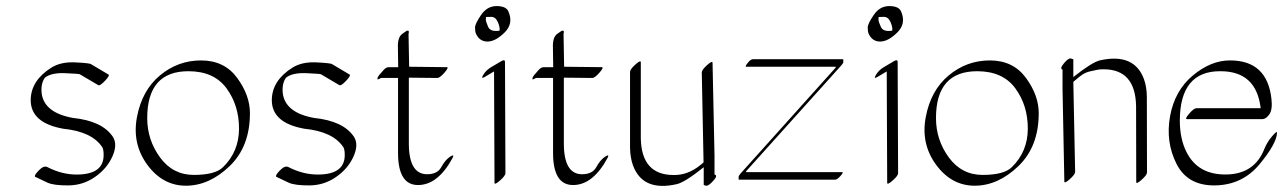

<svg xmlns="http://www.w3.org/2000/svg" viewBox="-20 -574 4184 626"><path d="M134.3 -29.3Q182.6 -4.4 231.4 -4.9Q317.9 -5.4 317.9 -68.4Q317.9 -87.9 313 -94.7Q279.3 -145 186 -154.3Q80.1 -173.3 80.1 -247.6Q80.6 -311.5 147.5 -353.5Q178.7 -373 226.1 -370.6Q273.4 -368.2 276.9 -364.7L333.5 -331.1Q338.9 -328.1 322.3 -310.5Q305.7 -293 300.3 -296.4L243.2 -330.1Q242.7 -330.1 240.2 -331.8Q237.8 -333.5 192.6 -335.4Q147.5 -337.4 126.5 -320.8Q112.8 -302.2 115.7 -270.5Q123.5 -206.5 217.8 -189.5Q313 -179.7 347.7 -128.4Q364.3 -103 346.2 -63.2Q328.1 -23.4 289.1 3.4Q250 30.3 202.6 30.5Q155.3 30.8 134.8 21.5Q114.3 12.2 94.7 2.4Q89.8 -1 106.2 -18.1Q122.6 -35.2 134.3 -29.3Z M794.9 -205.1Q794.9 -96.2 728.8 -32.5Q662.6 31.2 586.7 31.5Q510.7 31.7 460.4 -36.6Q410.2 -105 426.5 -192.1Q442.9 -279.3 501.5 -328.1Q560.1 -377 635.7 -377Q711.4 -377 753.2 -320.1Q794.9 -263.2 794.9 -205.1ZM594.2 -341.8Q460 -341.8 460 -189Q460 -117.7 502 -60.5Q543.9 -3.4 612.8 -3.7Q681.6 -3.9 707 -28.8Q759.3 -79.6 759.3 -155Q759.3 -230.5 718.5 -286.1Q677.7 -341.8 594.2 -341.8Z M920.4 -29.3Q968.8 -4.4 1017.6 -4.9Q1104 -5.4 1104 -68.4Q1104 -87.9 1099.1 -94.7Q1065.4 -145 972.2 -154.3Q866.2 -173.3 866.2 -247.6Q866.7 -311.5 933.6 -353.5Q964.8 -373 1012.2 -370.6Q1059.6 -368.2 1063 -364.7L1119.6 -331.1Q1125 -328.1 1108.4 -310.5Q1091.8 -293 1086.4 -296.4L1029.3 -330.1Q1028.8 -330.1 1026.4 -331.8Q1023.9 -333.5 978.8 -335.4Q933.6 -337.4 912.6 -320.8Q898.9 -302.2 901.9 -270.5Q909.7 -206.5 1003.9 -189.5Q1099.1 -179.7 1133.8 -128.4Q1150.4 -103 1132.3 -63.2Q1114.3 -23.4 1075.2 3.4Q1036.1 30.3 988.8 30.5Q941.4 30.8 920.9 21.5Q900.4 12.2 880.9 2.4Q876 -1 892.3 -18.1Q908.7 -35.2 920.4 -29.3Z M1278.3 -355Q1277.8 -393.1 1277.3 -422.9Q1276.9 -452.6 1291.3 -463.4Q1305.7 -474.1 1308.3 -474.1Q1311 -474.1 1311.8 -473.6Q1312.5 -473.1 1312.7 -471.9Q1313 -470.7 1313 -469.5Q1313 -468.3 1312.5 -466.1Q1312 -463.9 1312 -462.4L1314 -356.4L1436.5 -355Q1444.8 -355 1429.2 -337.2Q1413.6 -319.3 1405.3 -319.8Q1359.4 -320.3 1313 -320.8V-105Q1313.5 -5.9 1372.6 -5.9Q1406.2 -5.9 1418.9 -29.3Q1431.6 -52.7 1447.3 -63Q1462.9 -73.2 1455.6 -59.1Q1407.7 29.3 1343 29.3Q1278.3 29.3 1277.8 -73.7V-319.8H1222.2Q1209.5 -312.5 1210.4 -316.9L1210.9 -318.4Q1210.9 -323.2 1216.6 -329.6Q1222.2 -335.9 1230.5 -345.5Q1238.8 -355 1247.1 -355Z M1637.2 -537.6Q1655.3 -497.6 1625.2 -468Q1595.2 -438.5 1569.3 -438.5Q1543.5 -438.5 1531.7 -464.4Q1528.8 -471.7 1528.8 -484.1Q1528.8 -496.6 1548.6 -525.4Q1568.4 -554.2 1598.9 -554.2Q1629.4 -554.2 1637.2 -537.6ZM1608.9 -474.1Q1610.4 -485.8 1603 -502.4Q1595.7 -519 1581.5 -519Q1567.4 -519 1564.5 -518.6Q1564 -515.1 1564 -509.5Q1564 -503.9 1571.5 -486.6Q1579.1 -469.2 1608.9 -474.1ZM1579.6 -354 1614.3 -374.5Q1626 -381.3 1626.5 -373L1627.9 -9.3Q1627.9 -1 1610.1 14.6Q1592.3 30.3 1592.3 22L1590.8 -340.8H1590.3L1561.5 -323.7Q1546.4 -314.5 1555.4 -329.6Q1564.5 -344.7 1579.6 -354Z M1783.7 -355Q1783.2 -393.1 1782.7 -422.9Q1782.2 -452.6 1796.6 -463.4Q1811 -474.1 1813.7 -474.1Q1816.4 -474.1 1817.1 -473.6Q1817.9 -473.1 1818.1 -471.9Q1818.4 -470.7 1818.4 -469.5Q1818.4 -468.3 1817.9 -466.1Q1817.4 -463.9 1817.4 -462.4L1819.3 -356.4L1941.9 -355Q1950.2 -355 1934.6 -337.2Q1918.9 -319.3 1910.6 -319.8Q1864.7 -320.3 1818.4 -320.8V-105Q1818.8 -5.9 1877.9 -5.9Q1911.6 -5.9 1924.3 -29.3Q1937 -52.7 1952.6 -63Q1968.3 -73.2 1960.9 -59.1Q1913.1 29.3 1848.4 29.3Q1783.7 29.3 1783.2 -73.7V-319.8H1727.5Q1714.8 -312.5 1715.8 -316.9L1716.3 -318.4Q1716.3 -323.2 1721.9 -329.6Q1727.5 -335.9 1735.8 -345.5Q1744.1 -355 1752.4 -355Z M2309.6 -67.4V-4.9Q2321.8 -2.4 2305.7 15.4Q2289.6 33.2 2282 31.5Q2274.4 29.8 2274.4 28.3V-28.8Q2212.9 20.5 2186.5 26.4Q2075.2 51.8 2043.5 -35.6Q2034.7 -60.5 2034.2 -92.3V-339.8Q2034.2 -348.1 2051.8 -363.8Q2069.3 -379.4 2069.3 -371.1V-123.5Q2071.3 -3.9 2175.3 -3.4Q2222.7 -2 2265.1 -37.1Q2270 -41 2273.9 -44.4Q2271 -191.4 2268.1 -337.9Q2268.1 -346.2 2285.4 -361.8Q2302.7 -377.4 2303.2 -369.1Z M2412.6 -356.4Q2408.2 -356.4 2417.7 -368.7Q2427.2 -380.9 2434.6 -380.9H2728Q2729.5 -380.9 2729.5 -379.4V-371.6Q2729.5 -367.7 2722.7 -360.4L2412.6 -15.6V-12.7H2725.6Q2731.4 -12.7 2720.5 -0.5Q2709.5 11.7 2703.6 11.7H2389.6Q2388.2 11.7 2388.2 10.7V2.9Q2388.2 -1 2395 -8.8L2704.6 -353.5V-356.4Z M2917.5 -537.6Q2935.5 -497.6 2905.5 -468Q2875.5 -438.5 2849.6 -438.5Q2823.7 -438.5 2812 -464.4Q2809.1 -471.7 2809.1 -484.1Q2809.1 -496.6 2828.9 -525.4Q2848.6 -554.2 2879.2 -554.2Q2909.7 -554.2 2917.5 -537.6ZM2889.2 -474.1Q2890.6 -485.8 2883.3 -502.4Q2876 -519 2861.8 -519Q2847.7 -519 2844.7 -518.6Q2844.2 -515.1 2844.2 -509.5Q2844.2 -503.9 2851.8 -486.6Q2859.4 -469.2 2889.2 -474.1ZM2859.9 -354 2894.5 -374.5Q2906.2 -381.3 2906.7 -373L2908.2 -9.3Q2908.2 -1 2890.4 14.6Q2872.6 30.3 2872.6 22L2871.1 -340.8H2870.6L2841.8 -323.7Q2826.7 -314.5 2835.7 -329.6Q2844.7 -344.7 2859.9 -354Z M3366.7 -205.1Q3366.7 -96.2 3300.5 -32.5Q3234.4 31.2 3158.4 31.5Q3082.5 31.7 3032.2 -36.6Q2981.9 -105 2998.3 -192.1Q3014.6 -279.3 3073.2 -328.1Q3131.8 -377 3207.5 -377Q3283.2 -377 3325 -320.1Q3366.7 -263.2 3366.7 -205.1ZM3166 -341.8Q3031.7 -341.8 3031.7 -189Q3031.7 -117.7 3073.7 -60.5Q3115.7 -3.4 3184.6 -3.7Q3253.4 -3.9 3278.8 -28.8Q3331.1 -79.6 3331.1 -155Q3331.1 -230.5 3290.3 -286.1Q3249.5 -341.8 3166 -341.8Z M3444.3 -284.2V-347.2Q3434.1 -349.6 3448.7 -367.4Q3463.4 -385.3 3471.4 -383.3Q3479.5 -381.3 3479.5 -379.9V-322.8Q3541 -371.6 3566.9 -377.4Q3678.7 -401.9 3710 -315.4Q3718.8 -290.5 3719.2 -258.8L3719.7 -11.7Q3719.7 -3.4 3702.1 12.2Q3684.6 27.8 3684.6 19.5L3684.1 -227.5Q3682.1 -348.1 3578.1 -348.1Q3563.5 -348.1 3557.4 -346.4Q3551.3 -344.7 3533.9 -341.3Q3516.6 -337.9 3498.5 -323Q3480.5 -308.1 3479.5 -307.1L3485.4 -13.7Q3485.4 -5.4 3467.8 10.3Q3450.2 25.9 3450.2 17.6Z M3848.6 -78.1Q3885.7 -3.9 3978 -5.1Q4070.3 -6.3 4102.5 -88.9Q4111.3 -110.8 4127.7 -129.9Q4144 -148.9 4143.6 -141.1Q4142.6 -106 4086.4 -38.3Q4030.3 29.3 3941.2 30.5Q3852.1 31.7 3815.9 -39.8Q3779.8 -111.3 3794.9 -195.1Q3810.1 -278.8 3869.4 -328.1Q3928.7 -377.4 3990.7 -377Q4111.8 -377 4125.5 -251Q4129.4 -216.3 4118.4 -200.9Q4107.4 -185.5 4095.7 -185.5H3850.1Q3841.8 -185.5 3857.2 -203.4Q3872.6 -221.2 3880.9 -221.2H4090.3Q4076.2 -341.8 3959.5 -341.8Q3826.7 -342.8 3826.7 -179.7Q3827.1 -120.1 3848.6 -78.1Z"/></svg>

Font: ML-NILA02
Style: Regular
Weight: 400
Version: Version ML-NILA02 1.0